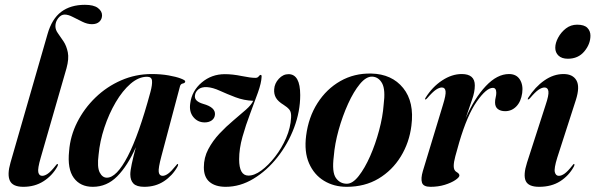

<svg xmlns="http://www.w3.org/2000/svg" viewBox="-20 -748 2412 778"><path d="M324 -728.5Q359.5 -728.5 376.5 -715.8Q393.5 -703 393.5 -686Q393.5 -670.5 382.8 -660.2Q372 -650 352.5 -650Q334 -650 314 -659.8Q294 -669.5 275.2 -679.2Q256.5 -689 242 -689Q227.5 -689 216 -674.5Q204.5 -660 204.5 -642Q204.5 -627 215 -612.8Q225.5 -598.5 237.5 -580.2Q249.5 -562 254.8 -536Q260 -510 249.5 -471.5L145 -109Q132 -64.5 135.2 -50Q138.5 -35.5 151 -35.5Q161.5 -35.5 174.2 -44.5Q187 -53.5 205.5 -77Q210.5 -84 213 -83.5Q217 -82.5 212 -72.5Q191.5 -36 156.2 -13.5Q121 9 74.5 9Q31.5 9 20 -15.8Q8.5 -40.5 22.5 -89L172.5 -609.5Q190 -671.5 228 -700Q266 -728.5 324 -728.5Z M634 -115Q621 -66.5 623.2 -51Q625.5 -35.5 639 -35.5Q649 -35.5 661.5 -44.5Q674 -53.5 693 -77Q698 -84 700 -83.5Q704 -82.5 699 -72.5Q678.5 -36 644.2 -13.5Q610 9 564.5 9Q534 9 521 -4Q508 -17 508 -41.5Q508 -56 514 -84.2Q520 -112.5 530.5 -151.5Q497 -76 455 -33.5Q413 9 356 9Q305.5 9 279 -27.2Q252.5 -63.5 260 -135.5Q264.5 -196.5 292.8 -252.5Q321 -308.5 366.8 -352.8Q412.5 -397 471 -422.5Q529.5 -448 594.5 -448Q632 -448 663 -442.5Q694 -437 712.2 -430Q730.5 -423 730.5 -418.5Q730.5 -411.5 721.2 -409.8Q712 -408 709.5 -399ZM379.5 -121Q373 -70.5 384 -49.2Q395 -28 413 -28Q452.5 -28 497.5 -114.5Q542.5 -201 589.5 -375Q597.5 -404.5 596 -420.8Q594.5 -437 576 -437Q542 -437 509.2 -408.8Q476.5 -380.5 449 -333.8Q421.5 -287 403 -231.2Q384.5 -175.5 379.5 -121Z M1196.5 -362.5Q1196.5 -296.5 1171.8 -230.8Q1147 -165 1104.2 -110.8Q1061.5 -56.5 1007.2 -23.8Q953 9 894.5 9Q853 9 829.5 -10.5Q806 -30 806 -70Q806 -109.5 824 -143.5Q842 -177.5 869.2 -206.5Q896.5 -235.5 925.2 -259.5Q954 -283.5 976.5 -303.5Q999 -323.5 1006 -339.5Q968 -341 934 -354Q900 -367 871 -380.2Q842 -393.5 818.5 -395Q796 -396 783.8 -385.8Q771.5 -375.5 770 -361.5Q766 -338 803.5 -327Q854 -313 851 -283Q849.5 -268.5 838 -260.2Q826.5 -252 809.5 -252Q781 -252 763.2 -274Q745.5 -296 751 -330Q757.5 -380 797.5 -413.8Q837.5 -447.5 891 -447.5Q922.5 -447.5 959 -440Q995.5 -432.5 1015 -432.5Q1024 -432.5 1028.2 -438.5Q1032.5 -444.5 1036.5 -444.5Q1040.5 -444.5 1040 -436.5Q1039 -412 1025.2 -373.2Q1011.5 -334.5 993.8 -288Q976 -241.5 962.5 -193.5Q949 -145.5 949 -102.5Q949 -37 986 -36.5Q1010 -36 1038.8 -57Q1067.5 -78 1094.5 -112.8Q1121.5 -147.5 1139.5 -189Q1157.5 -230.5 1159.5 -271.5Q1161 -293.5 1152.5 -303.8Q1144 -314 1129.5 -323Q1106.5 -337 1098 -352Q1089.5 -367 1091 -386.5Q1092.5 -410 1109.8 -428.8Q1127 -447.5 1149 -447.5Q1196.5 -447.5 1196.5 -362.5Z M1484.5 -450Q1568 -448 1613.8 -391.2Q1659.5 -334.5 1647 -238.5Q1638.5 -170 1604 -113.8Q1569.5 -57.5 1513.8 -24.2Q1458 9 1385 9Q1333 9 1292.8 -15.5Q1252.5 -40 1232.2 -86.5Q1212 -133 1220.5 -198.5Q1230 -273 1266.5 -330.2Q1303 -387.5 1359.2 -419.5Q1415.5 -451.5 1484.5 -450ZM1385.5 -3.5Q1409 -3.5 1433.5 -34.8Q1458 -66 1479.8 -115.2Q1501.5 -164.5 1516.2 -219.8Q1531 -275 1534.5 -323Q1542.5 -384.5 1528.5 -410.2Q1514.5 -436 1488.5 -437.5Q1464 -438.5 1438.5 -407.8Q1413 -377 1390.5 -327.5Q1368 -278 1352.2 -221.5Q1336.5 -165 1332.5 -114.5Q1324.5 -50.5 1341 -27Q1357.5 -3.5 1385.5 -3.5Z M1703.5 -345Q1700.5 -346 1704.5 -352Q1732 -396 1771.5 -422Q1811 -448 1851 -448Q1904 -448 1904 -402Q1904 -375.5 1893 -344.8Q1882 -314 1867 -269Q1902.5 -350.5 1948.5 -399.2Q1994.5 -448 2042.5 -448Q2072.5 -448 2086.5 -425.8Q2100.5 -403.5 2096 -371Q2091 -336 2072.2 -316.8Q2053.5 -297.5 2027 -297.5Q2008.5 -297.5 1997.2 -306.2Q1986 -315 1986 -333Q1986 -343.5 1988.5 -353.2Q1991 -363 1991 -372Q1991 -392 1977 -392Q1951 -392 1912.2 -337Q1873.5 -282 1841 -172Q1831.5 -138.5 1825 -114.8Q1818.5 -91 1818.5 -75Q1818.5 -57.5 1830 -51Q1841.5 -44.5 1841.5 -37Q1841.5 -29.5 1825.2 -18.5Q1809 -7.5 1782.5 0.8Q1756 9 1724.5 9Q1695.5 9 1690 -7.8Q1684.5 -24.5 1693.5 -55L1774.5 -322Q1787.5 -363.5 1785.5 -378.5Q1783.5 -393.5 1770.5 -393.5Q1760 -393.5 1746.5 -384.5Q1733 -375.5 1710.5 -349.5Q1706 -344.5 1703.5 -345Z M2281 -510Q2256.5 -510 2243.2 -522.5Q2230 -535 2230 -554.5Q2230 -574 2241.8 -595.8Q2253.5 -617.5 2273.2 -632.8Q2293 -648 2318.5 -648Q2347.5 -648 2360 -635.2Q2372.5 -622.5 2372.5 -603.5Q2372.5 -569.5 2347.8 -539.8Q2323 -510 2281 -510ZM2238 -109Q2224.5 -65.5 2228.2 -50.5Q2232 -35.5 2244.5 -35.5Q2255 -35.5 2267.8 -44.5Q2280.5 -53.5 2299 -77Q2304 -84 2306 -83.5Q2310 -82.5 2305 -72.5Q2285 -36 2249.8 -13.5Q2214.5 9 2164.5 9Q2121 9 2110.2 -15Q2099.5 -39 2115.5 -89L2190.5 -321.5Q2204.5 -362.5 2202.2 -378Q2200 -393.5 2186.5 -393.5Q2176 -393.5 2162.5 -384.5Q2149 -375.5 2127 -349.5Q2122 -344.5 2119.5 -345Q2117 -345.5 2120.5 -352Q2148.5 -396 2185.8 -422Q2223 -448 2263.5 -448Q2301 -448 2315.8 -422.2Q2330.5 -396.5 2313.5 -343Z"/></svg>

Font: Fraunces 144pt SemiBold
Style: Italic
Weight: 600
Italic angle: -16°
Version: Version 1.000;[0bf87f6ff]